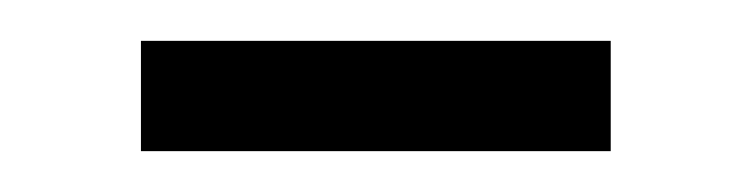

<svg xmlns="http://www.w3.org/2000/svg" viewBox="-20 -344 368 94"><path d="M49 -324H279V-270H49Z"/></svg>

Font: Noto Sans Bengali UI Light
Style: Regular
Weight: 300
Designer: Jelle Bosma - Monotype Design Team
Foundry: Monotype Imaging Inc.
Version: Version 2.003; ttfautohint (v1.8.4.7-5d5b)